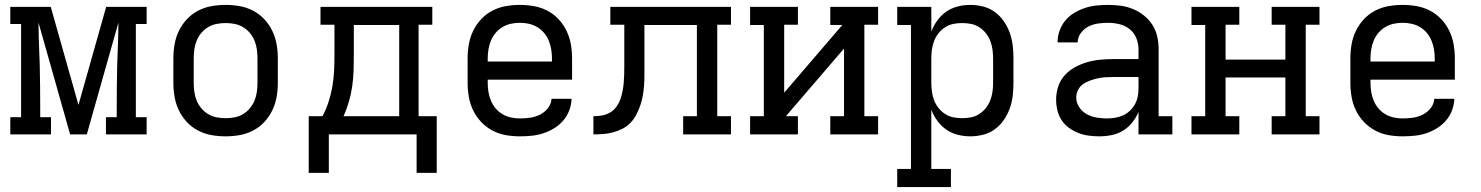

<svg xmlns="http://www.w3.org/2000/svg" viewBox="-20 -548 6040 783"><path d="M188 0H22V-70H66V-450H22V-520H187L300 -120L413 -520H578V-450H534V-70H578V0H412V-70H456V-104Q456 -150 456.5 -195.5Q457 -241 458 -286L460 -338Q461 -368 462 -397.5Q463 -427 463 -456L334 0H266L137 -456Q137 -427 138 -397.5Q139 -368 140 -338L142 -286Q143 -241 143.5 -195.5Q144 -150 144 -104V-70H188Z M900 8Q871 8 842.5 3Q814 -2 788 -15.5Q762 -29 742 -50.5Q722 -72 709.5 -98Q697 -124 692 -152.5Q687 -181 687 -210V-310Q687 -339 692 -367.5Q697 -396 709.5 -422Q722 -448 742 -469.5Q762 -491 788 -504.5Q814 -518 842.5 -523Q871 -528 900 -528Q929 -528 957.5 -523Q986 -518 1012 -504.5Q1038 -491 1058 -469.5Q1078 -448 1090.5 -422Q1103 -396 1108 -367.5Q1113 -339 1113 -310V-210Q1113 -181 1108 -152.5Q1103 -124 1090.5 -98Q1078 -72 1058 -50.5Q1038 -29 1012 -15.5Q986 -2 957.5 3Q929 8 900 8ZM900 -66Q918 -66 936.5 -69.5Q955 -73 971 -82.5Q987 -92 999 -106.5Q1011 -121 1018 -138Q1025 -155 1027.5 -173.5Q1030 -192 1030 -210V-310Q1030 -328 1027.5 -346.5Q1025 -365 1018 -382Q1011 -399 999 -413.5Q987 -428 971 -437.5Q955 -447 936.5 -450.5Q918 -454 900 -454Q882 -454 863.5 -450.5Q845 -447 829 -437.5Q813 -428 801 -413.5Q789 -399 782 -382Q775 -365 772.5 -346.5Q770 -328 770 -310V-210Q770 -192 772.5 -173.5Q775 -155 782 -138Q789 -121 801 -106.5Q813 -92 829 -82.5Q845 -73 863.5 -69.5Q882 -66 900 -66Z M1239 157V-74H1295Q1310 -102 1320 -133Q1330 -164 1335.5 -196Q1341 -228 1342.5 -260.5Q1344 -293 1344 -325V-447H1287V-520H1743V-447H1687V-74H1761V157H1679V0H1321V157ZM1381 -74H1608V-446H1423V-325Q1423 -293 1422 -261Q1421 -229 1416.5 -197Q1412 -165 1403 -134Q1394 -103 1381 -74Z M2100 8Q2071 8 2042.5 3Q2014 -2 1988.5 -15.5Q1963 -29 1942.5 -50.5Q1922 -72 1909.5 -98Q1897 -124 1892 -152.5Q1887 -181 1887 -210V-310Q1887 -339 1892 -367.5Q1897 -396 1909.5 -422Q1922 -448 1942 -469.5Q1962 -491 1988 -504.5Q2014 -518 2042.5 -523Q2071 -528 2100 -528Q2129 -528 2157.5 -523Q2186 -518 2212 -504.5Q2238 -491 2258 -469.5Q2278 -448 2290.5 -422Q2303 -396 2308 -367.5Q2313 -339 2313 -310V-223H1969V-210Q1969 -191 1972 -173Q1975 -155 1982 -138Q1989 -121 2001 -106.5Q2013 -92 2029 -82.5Q2045 -73 2063.5 -69Q2082 -65 2100 -65Q2121 -65 2142 -68Q2163 -71 2182 -80.5Q2201 -90 2214.5 -107Q2228 -124 2229 -145H2311Q2310 -121 2301.5 -98Q2293 -75 2277 -56.5Q2261 -38 2240 -25Q2219 -12 2196 -4.5Q2173 3 2149 5.5Q2125 8 2100 8ZM2231 -297V-310Q2231 -328 2228 -346.5Q2225 -365 2218 -382Q2211 -399 2199 -413.5Q2187 -428 2171 -437.5Q2155 -447 2137 -451Q2119 -455 2100 -455Q2081 -455 2063 -451Q2045 -447 2029 -437.5Q2013 -428 2001 -413.5Q1989 -399 1982 -382Q1975 -365 1972 -346.5Q1969 -328 1969 -310V-297Z M2400 0V-74Q2417 -74 2434.5 -77Q2452 -80 2467 -88.5Q2482 -97 2492.5 -111Q2503 -125 2509 -141Q2515 -157 2518.5 -174.5Q2522 -192 2523.5 -209Q2525 -226 2525.5 -243.5Q2526 -261 2526 -278V-447H2469V-520H2961V-447H2905V-74H2961V0H2766V-74H2822V-446H2608V-281Q2608 -260 2608 -240Q2608 -220 2606.5 -199.5Q2605 -179 2601.5 -158.5Q2598 -138 2591.5 -119Q2585 -100 2575.5 -81.5Q2566 -63 2552 -48Q2538 -33 2519.5 -23.5Q2501 -14 2481 -8.5Q2461 -3 2440.5 -1.5Q2420 0 2400 0Z M3234 0H3039V-74H3095V-446H3039V-520H3234V-447H3178V-170L3415 -446H3366V-520H3561V-447H3505V-74H3561V0H3366V-74H3422V-350L3185 -74H3234Z M3858 215H3639V141H3695V-446H3639V-520H3778V-419Q3787 -443 3802.5 -464.5Q3818 -486 3839 -500.5Q3860 -515 3885.5 -521.5Q3911 -528 3937 -528Q3963 -528 3989 -521.5Q4015 -515 4036.5 -499.5Q4058 -484 4073.5 -461.5Q4089 -439 4098 -414Q4107 -389 4110 -362.5Q4113 -336 4113 -310V-210Q4113 -184 4110 -157.5Q4107 -131 4098 -106Q4089 -81 4073.5 -58.5Q4058 -36 4036.5 -20.5Q4015 -5 3989 1.5Q3963 8 3937 8Q3911 8 3885.5 1.5Q3860 -5 3839 -19.5Q3818 -34 3802.5 -55.5Q3787 -77 3778 -101V141H3858ZM3904 -66Q3922 -66 3940 -69.5Q3958 -73 3973.5 -83Q3989 -93 4000.5 -107.5Q4012 -122 4018.5 -139Q4025 -156 4027.5 -174Q4030 -192 4030 -210V-310Q4030 -328 4027.5 -346Q4025 -364 4018.5 -381Q4012 -398 4000.5 -412.5Q3989 -427 3973.5 -437Q3958 -447 3940 -450.5Q3922 -454 3904 -454Q3886 -454 3868 -450.5Q3850 -447 3834.5 -437Q3819 -427 3807.5 -412.5Q3796 -398 3789.5 -381Q3783 -364 3780.5 -346Q3778 -328 3778 -310V-210Q3778 -192 3780.5 -174Q3783 -156 3789.5 -139Q3796 -122 3807.5 -107.5Q3819 -93 3834.5 -83Q3850 -73 3868 -69.5Q3886 -66 3904 -66Z M4463 8Q4441 8 4419 5Q4397 2 4377 -6Q4357 -14 4339 -27Q4321 -40 4309 -58.5Q4297 -77 4292 -98.5Q4287 -120 4287 -142Q4287 -169 4295.5 -195Q4304 -221 4322 -241Q4340 -261 4364 -274Q4388 -287 4414 -294.5Q4440 -302 4467 -304.5Q4494 -307 4520 -307H4623V-347Q4623 -370 4614 -392.5Q4605 -415 4586.5 -429.5Q4568 -444 4545 -449.5Q4522 -455 4499 -455Q4478 -455 4457.5 -452Q4437 -449 4419 -440Q4401 -431 4388 -413.5Q4375 -396 4375 -376V-375H4293V-377Q4293 -401 4301.5 -424Q4310 -447 4325 -465Q4340 -483 4361 -495.5Q4382 -508 4404.5 -515.5Q4427 -523 4451 -525.5Q4475 -528 4499 -528Q4525 -528 4551 -524.5Q4577 -521 4601 -511Q4625 -501 4645.5 -484.5Q4666 -468 4680 -446Q4694 -424 4699.5 -398.5Q4705 -373 4705 -347V-74H4761V0H4623V-91Q4613 -68 4597 -48Q4581 -28 4559.5 -15Q4538 -2 4513 3Q4488 8 4463 8ZM4495 -65Q4512 -65 4529 -68Q4546 -71 4561 -78Q4576 -85 4588.5 -97Q4601 -109 4609 -124Q4617 -139 4620 -155.5Q4623 -172 4623 -189V-234H4521Q4504 -234 4488 -233Q4472 -232 4456.5 -228.5Q4441 -225 4425.5 -219.5Q4410 -214 4397 -205Q4384 -196 4376.5 -181Q4369 -166 4369 -150Q4369 -129 4381.5 -110.5Q4394 -92 4412.5 -82Q4431 -72 4452.5 -68.5Q4474 -65 4495 -65Z M5034 0H4839V-74H4895V-446H4839V-520H5034V-447H4978V-305H5222V-447H5166V-520H5361V-447H5305V-74H5361V0H5166V-74H5222V-232H4978V-74H5034Z M5700 8Q5671 8 5642.5 3Q5614 -2 5588.5 -15.5Q5563 -29 5542.5 -50.5Q5522 -72 5509.5 -98Q5497 -124 5492 -152.5Q5487 -181 5487 -210V-310Q5487 -339 5492 -367.5Q5497 -396 5509.5 -422Q5522 -448 5542 -469.5Q5562 -491 5588 -504.5Q5614 -518 5642.5 -523Q5671 -528 5700 -528Q5729 -528 5757.5 -523Q5786 -518 5812 -504.5Q5838 -491 5858 -469.5Q5878 -448 5890.5 -422Q5903 -396 5908 -367.5Q5913 -339 5913 -310V-223H5569V-210Q5569 -191 5572 -173Q5575 -155 5582 -138Q5589 -121 5601 -106.5Q5613 -92 5629 -82.5Q5645 -73 5663.5 -69Q5682 -65 5700 -65Q5721 -65 5742 -68Q5763 -71 5782 -80.5Q5801 -90 5814.5 -107Q5828 -124 5829 -145H5911Q5910 -121 5901.5 -98Q5893 -75 5877 -56.5Q5861 -38 5840 -25Q5819 -12 5796 -4.5Q5773 3 5749 5.5Q5725 8 5700 8ZM5831 -297V-310Q5831 -328 5828 -346.5Q5825 -365 5818 -382Q5811 -399 5799 -413.5Q5787 -428 5771 -437.5Q5755 -447 5737 -451Q5719 -455 5700 -455Q5681 -455 5663 -451Q5645 -447 5629 -437.5Q5613 -428 5601 -413.5Q5589 -399 5582 -382Q5575 -365 5572 -346.5Q5569 -328 5569 -310V-297Z"/></svg>

Font: Iosevka HT Extended
Style: Regular
Weight: 400
Width: 7
Monospace: yes
Designer: Belleve Invis
Foundry: Belleve Invis
Version: Version 32.3.0; ttfautohint (v1.8.4)